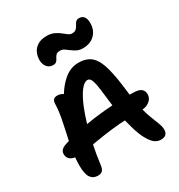

<svg xmlns="http://www.w3.org/2000/svg" viewBox="-222 -1122 1198 1282"><g transform="rotate(-30 376.5 -481.0)"><path d="M645 10Q617 10 596 -6.5Q575 -23 553 -63Q534 -98 518 -151Q508 -185 499 -222Q479 -221 460 -220Q392 -214 339.5 -206.5Q287 -199 246 -192Q240 -190 234 -189Q220 -121 210 -44Q207 -17 195.5 -4.5Q184 8 161 8Q124 8 104.5 -19Q85 -46 85 -112Q85 -144 88 -175Q63 -178 50 -190Q32 -205 32 -231Q32 -249 43.5 -261.5Q55 -274 80 -282Q93 -286 106 -290Q111 -315 117 -339Q129 -392 139 -445Q149 -498 151 -553Q151 -571 160.5 -581.5Q170 -592 190 -592Q208 -592 227 -583Q230 -581 234 -578Q266 -630 305 -664Q358 -711 421 -711Q487 -711 523 -676Q559 -641 578 -566.5Q597 -492 610 -373Q611 -364 612 -355Q621 -355 630 -355Q681 -355 699.5 -340Q718 -325 718 -298Q718 -266 691 -246Q670 -229 637 -226Q648 -183 661 -151Q676 -113 686 -86.5Q696 -60 696 -38Q696 -15 683.5 -2.5Q671 10 645 10ZM477 -351Q475 -363 474 -374Q467 -438 461.5 -479Q456 -520 450 -541.5Q444 -563 436 -572Q428 -581 416 -581Q391 -581 362.5 -543.5Q334 -506 305 -435Q286 -387 268 -327Q295 -332 324 -336Q396 -346 477 -351ZM269 -781Q240 -781 223 -803Q206 -825 206 -856Q206 -885 218 -911.5Q230 -938 257 -955Q284 -972 328 -972Q361 -972 384 -961Q407 -950 424 -936.5Q441 -923 455.5 -912Q470 -901 485 -901Q502 -901 511.5 -907.5Q521 -914 527.5 -924Q534 -934 539 -944Q544 -954 552 -960.5Q560 -967 574 -967Q597 -967 610.5 -951.5Q624 -936 624 -900Q624 -847 590 -813Q556 -779 498 -779Q472 -779 453 -788.5Q434 -798 418 -810.5Q402 -823 387.5 -832.5Q373 -842 355 -842Q335 -842 325.5 -833Q316 -824 310.5 -811.5Q305 -799 296 -790Q287 -781 269 -781Z"/></g></svg>

Font: Shantell Sans Light SemiBold
Style: Regular
Weight: 600
Version: Version 1.008;[ac192a2d6]